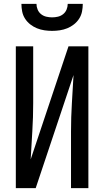

<svg xmlns="http://www.w3.org/2000/svg" viewBox="-20 -975 540 995"><path d="M62 0V-735H152V-441Q152 -368 147.5 -295Q143 -222 139 -149L335 -735H438V0H348V-294Q348 -367 352.5 -440Q357 -513 361 -586L165 0ZM250 -815Q230 -815 210 -818Q190 -821 171.5 -828.5Q153 -836 137 -848.5Q121 -861 110 -878Q99 -895 95 -915Q91 -935 91 -955H169Q169 -940 175 -925.5Q181 -911 193 -901.5Q205 -892 220 -888.5Q235 -885 250 -885Q265 -885 280 -888.5Q295 -892 307 -901.5Q319 -911 325 -925.5Q331 -940 331 -955H409Q409 -935 405 -915Q401 -895 390 -878Q379 -861 363 -848.5Q347 -836 328.5 -828.5Q310 -821 290 -818Q270 -815 250 -815Z"/></svg>

Font: Iosevka Fixed Medium
Style: Regular
Weight: 500
Monospace: yes
Designer: Belleve Invis
Foundry: Belleve Invis
Version: Version 32.3.0